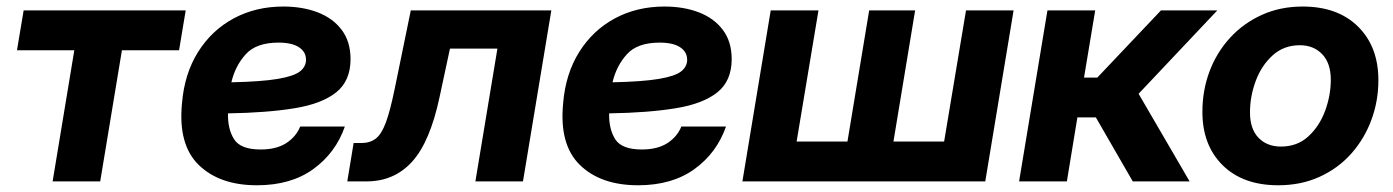

<svg xmlns="http://www.w3.org/2000/svg" viewBox="-20 -547 4201 579"><path d="M138.7 0 204.1 -395.5H31.2L51.3 -515.6H540L520 -395.5H347.7L282.2 0Z M754.9 11.7Q642.6 11.7 579.6 -49.3Q516.6 -110.4 528.8 -235.4Q536.1 -324.7 577.4 -390.4Q618.7 -456.1 685.1 -491.7Q751.5 -527.3 834.5 -527.3Q892.1 -527.3 938 -509.8Q983.9 -492.2 1010.5 -456.8Q1037.1 -421.4 1037.1 -368.7Q1037.1 -303.2 993.9 -268.6Q950.7 -233.9 867.9 -220.5Q785.2 -207 667.5 -205.1Q666.5 -157.7 686 -127Q705.6 -96.2 766.1 -96.2Q813.5 -96.2 843.3 -115.5Q873 -134.8 885.3 -165.5H1020Q992.2 -85.9 924.8 -37.1Q857.4 11.7 754.9 11.7ZM677.7 -298.8Q769 -300.8 817.9 -309.1Q866.7 -317.4 884.8 -331.8Q902.8 -346.2 902.8 -366.7Q902.8 -390.6 881.6 -404.5Q860.4 -418.5 819.8 -418.5Q752.9 -418.5 721.2 -383.5Q689.5 -348.6 677.7 -298.8Z M1027.3 0 1046.4 -115.7H1069.3Q1095.7 -115.7 1113 -128.9Q1130.4 -142.1 1143.6 -177.5Q1156.7 -212.9 1170.4 -279.8L1218.8 -515.6H1642.6L1557.1 0H1413.6L1480 -400.4H1336.9L1305.7 -254.9Q1276.9 -119.1 1222.9 -59.6Q1168.9 0 1085.4 0Z M1904.3 11.7Q1792 11.7 1729 -49.3Q1666 -110.4 1678.2 -235.4Q1685.5 -324.7 1726.8 -390.4Q1768.1 -456.1 1834.5 -491.7Q1900.9 -527.3 1983.9 -527.3Q2041.5 -527.3 2087.4 -509.8Q2133.3 -492.2 2159.9 -456.8Q2186.5 -421.4 2186.5 -368.7Q2186.5 -303.2 2143.3 -268.6Q2100.1 -233.9 2017.3 -220.5Q1934.6 -207 1816.9 -205.1Q1815.9 -157.7 1835.4 -127Q1855 -96.2 1915.5 -96.2Q1962.9 -96.2 1992.7 -115.5Q2022.5 -134.8 2034.7 -165.5H2169.4Q2141.6 -85.9 2074.2 -37.1Q2006.8 11.7 1904.3 11.7ZM1827.1 -298.8Q1918.5 -300.8 1967.3 -309.1Q2016.1 -317.4 2034.2 -331.8Q2052.2 -346.2 2052.2 -366.7Q2052.2 -390.6 2031 -404.5Q2009.8 -418.5 1969.2 -418.5Q1902.3 -418.5 1870.6 -383.5Q1838.9 -348.6 1827.1 -298.8Z M2304.2 -515.6H2448.2L2382.3 -120.1H2535.6L2601.1 -515.6H2739.7L2674.3 -120.1H2827.1L2893.1 -515.6H3036.6L2951.2 0H2218.8Z M3053.2 0 3138.7 -515.6H3282.7L3249 -313H3289.1L3481 -515.6H3650.9L3413.6 -264.2L3567.4 0H3396L3284.7 -192.9H3229L3197.3 0Z M3834.5 11.7Q3728.5 11.7 3667.2 -48.6Q3606 -108.9 3606 -209.5Q3606 -274.9 3627.7 -332.3Q3649.4 -389.6 3689.9 -433.6Q3730.5 -477.5 3785.9 -502.4Q3841.3 -527.3 3908.2 -527.3Q4014.2 -527.3 4075.4 -466.8Q4136.7 -406.2 4136.7 -305.2Q4136.7 -242.2 4115.5 -185.1Q4094.2 -127.9 4054.7 -83.5Q4015.1 -39.1 3959.2 -13.7Q3903.3 11.7 3834.5 11.7ZM3842.8 -105Q3892.1 -105 3925.5 -135.7Q3959 -166.5 3976.1 -212.9Q3993.2 -259.3 3993.2 -306.6Q3993.2 -356.4 3967.3 -383.5Q3941.4 -410.6 3899.9 -410.6Q3851.6 -410.6 3817.9 -380.1Q3784.2 -349.6 3766.8 -303Q3749.5 -256.3 3749.5 -208Q3749.5 -158.2 3775.1 -131.6Q3800.8 -105 3842.8 -105Z"/></svg>

Font: Inter Display
Style: Bold Italic
Weight: 700
Italic angle: -9.39999°
Designer: Rasmus Andersson
Foundry: rsms
Version: Version 4.000;git-a52131595